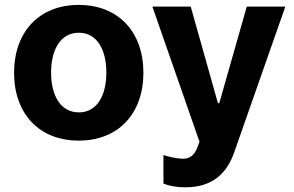

<svg xmlns="http://www.w3.org/2000/svg" viewBox="-20 -573 1221 797"><path d="M306.8 10.7C472.3 10.7 575.3 -102.6 575.3 -270.6C575.3 -439.6 472.3 -552.6 306.8 -552.6C141.3 -552.6 38.4 -439.6 38.4 -270.6C38.4 -102.6 141.3 10.7 306.8 10.7ZM192.1 -271.7C192.1 -366.8 231.2 -437.1 307.5 -437.1C382.5 -437.1 421.5 -366.8 421.5 -271.7C421.5 -176.5 382.5 -106.5 307.5 -106.5C231.2 -106.5 192.1 -176.5 192.1 -271.7ZM612.6 -545.5 808.2 15.6 799.4 38.7C786.2 73.2 766.7 85.6 740.4 85.9C725.5 85.9 691.4 82 658.4 70.3V188.9C680 198.2 710.9 204.5 749.3 204.5C861.9 204.5 921.5 147 952.4 58.9L1164.4 -545.5H1004.3L890.3 -144.9H884.6L771.7 -545.5Z"/></svg>

Font: Margiela Sans
Style: Bold
Weight: 700
Designer: Stefan Endress, Andreas Faust
Version: Version 1.100;FEAKit 1.0